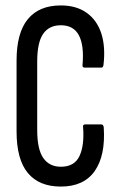

<svg xmlns="http://www.w3.org/2000/svg" viewBox="-20 -681 443 707"><path d="M204 6Q124 6 82.5 -44Q41 -94 41 -197V-458Q41 -560 82.5 -610.5Q124 -661 204 -661Q261 -661 299 -634Q337 -607 353 -558Q369 -509 361 -441Q359 -432 354 -432H292Q282 -432 284 -443Q290 -514 270.5 -551Q251 -588 204 -588Q161 -588 139 -556.5Q117 -525 117 -454V-202Q117 -131 139.5 -99Q162 -67 204 -67Q254 -67 272.5 -106Q291 -145 286 -212Q284 -223 294 -223H352Q361 -223 362 -212Q369 -109 329 -51.5Q289 6 204 6Z"/></svg>

Font: Sofia Sans Extra Condensed Medium
Style: Regular
Weight: 500
Version: Version 4.100